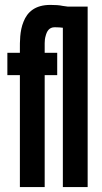

<svg xmlns="http://www.w3.org/2000/svg" viewBox="-20 -762 417 782"><path d="M236 0V-649C227 -650 218 -651 203 -651C180 -651 171 -635 166 -616C163 -606 162 -596 162 -586C162 -575 162 -567 162 -561V-547H213V-456H162V0H61V-456H10V-547H61V-562C61 -590 60 -636 76 -674C91 -712 122 -742 185 -742C204 -742 222 -741 235 -738C242 -737 250 -736 257 -735H337V0Z"/></svg>

Font: League Gothic
Style: Regular
Weight: 400
Designer: The League of Moveable Type
Version: Version 1.560;PS 001.560;hotconv 1.0.56;makeotf.lib2.0.21325